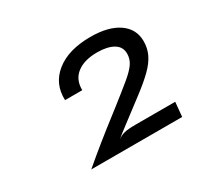

<svg xmlns="http://www.w3.org/2000/svg" viewBox="-98 -1044 796 739"><g transform="rotate(-30 300.0 -674.0)"><path d="M118.5 -453Q142 -473 161.2 -489Q180.5 -505 201.5 -522Q222.5 -539 250.2 -560.8Q278 -582.5 318 -613.5Q373 -656.5 404 -682.2Q435 -708 448 -727.5Q461 -747 461 -770Q461 -801 434.5 -816.5Q408 -832 362.5 -832Q305.5 -832 272.8 -806.8Q240 -781.5 241 -734.5H164.5Q161.5 -808 217 -852.2Q272.5 -896.5 370 -896.5Q450.5 -896.5 495.2 -865.2Q540 -834 540 -780Q540 -748.5 527.2 -722Q514.5 -695.5 487.2 -668.8Q460 -642 415.5 -608.5Q355.5 -563 322.8 -538.2Q290 -513.5 270.5 -497.5Q283.5 -507.5 300 -512.2Q316.5 -517 353.5 -517H528.5L522.5 -453Z"/></g></svg>

Font: Spline Sans Mono
Style: Italic
Weight: 400
Italic angle: -4°
Monospace: yes
Designer: Eben Sorkin, Mirko Velimirovic
Foundry: Sorkin Type
Version: Version 1.004